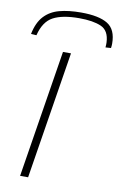

<svg xmlns="http://www.w3.org/2000/svg" viewBox="-100 -982 653 1038"><g transform="rotate(10 226.5 -463.5)"><path d="M87 0 199 -700H243L131 0ZM259 -927Q357 -927 405 -897.5Q453 -868 453 -790Q453 -785 452.5 -778.5Q452 -772 451 -766L421 -764Q422 -772 422 -779Q422 -786 422 -792Q419 -856 375 -875.5Q331 -895 254 -895Q162 -895 111.5 -868Q61 -841 42 -764L12 -766Q25 -830 57.5 -865Q90 -900 140.5 -913.5Q191 -927 259 -927Z"/></g></svg>

Font: Georama ExtraExtended ExtraLight
Style: Italic
Weight: 200
Width: 8
Italic angle: -9°
Designer: Jean-Baptiste Levee
Foundry: Production Type
Version: Version 1.000